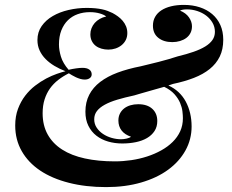

<svg xmlns="http://www.w3.org/2000/svg" viewBox="-20 -742 937 776"><path d="M882.3 -581.1Q882.3 -542.5 868.2 -513.4Q854 -484.4 827.6 -463.1Q801.3 -441.9 763.7 -427.2Q726.1 -412.6 679.2 -402.8L660.6 -396.5Q683.6 -386.2 701.2 -369.9Q718.8 -353.5 730.5 -332Q742.2 -310.5 748.3 -284.9Q754.4 -259.3 754.4 -231Q754.4 -178.7 729.5 -133.8Q704.6 -88.9 659.4 -55.9Q614.3 -22.9 550.5 -4.4Q486.8 14.2 409.2 14.2Q326.2 14.2 258.3 -3.2Q190.4 -20.5 142.3 -52.7Q94.2 -85 67.9 -131.1Q41.5 -177.2 41.5 -234.9Q41.5 -272 52.7 -302Q64 -332 81.8 -355.2Q99.6 -378.4 121.8 -395.5Q144 -412.6 166.7 -424.6Q189.5 -436.5 210 -443.6Q230.5 -450.7 244.6 -454.1Q220.7 -463.4 200.2 -475.6Q179.7 -487.8 164.3 -503.4Q148.9 -519 140.1 -538.1Q131.3 -557.1 131.3 -580.1Q131.3 -612.3 148.4 -636.7Q165.5 -661.1 193.4 -677.2Q221.2 -693.4 257.1 -701.7Q293 -710 330.6 -710Q349.6 -710 365 -708.5Q380.4 -707 392.8 -704.3Q405.3 -701.7 415.3 -697.8Q425.3 -693.8 434.6 -689.5Q445.8 -683.6 456.5 -675.8Q467.3 -668 475.8 -658Q484.4 -647.9 489.5 -635.5Q494.6 -623 494.6 -608.4Q494.6 -592.8 488.5 -580.6Q482.4 -568.4 471.7 -559.6Q460.9 -550.8 447 -546.1Q433.1 -541.5 418 -541.5Q403.3 -541.5 389.9 -545.4Q376.5 -549.3 366.7 -556.9Q356.9 -564.5 351.1 -576.2Q345.2 -587.9 345.2 -603.5Q345.2 -616.2 349.9 -627.9Q354.5 -639.6 362.8 -649.2Q371.1 -658.7 383.1 -665.5Q395 -672.4 409.2 -675.3Q400.9 -682.6 383.1 -687.7Q365.2 -692.9 343.3 -692.9Q316.9 -692.9 294.2 -684.8Q271.5 -676.8 254.6 -660.4Q237.8 -644 228 -619.4Q218.3 -594.7 218.3 -562Q218.3 -539.6 226.3 -512.9Q234.4 -486.3 257.3 -460Q274.4 -463.9 288.8 -465.8Q303.2 -467.8 313.5 -467.8Q331.5 -467.8 341.1 -460.7Q350.6 -453.6 350.6 -441.4Q350.6 -431.6 342.5 -426Q334.5 -420.4 322.3 -420.4Q313.5 -420.4 304.4 -423.1Q295.4 -425.8 286.9 -429.7Q278.3 -433.6 271 -438Q263.7 -442.4 258.3 -445.8Q234.9 -434.1 215.3 -418.9Q195.8 -403.8 181.9 -384.3Q168 -364.7 160.2 -340.1Q152.3 -315.4 152.3 -284.2Q152.3 -234.9 172.9 -198.2Q193.4 -161.6 231.2 -137.5Q269 -113.3 323 -101.6Q377 -89.8 443.8 -89.8Q477.1 -89.8 510.5 -94.7Q543.9 -99.6 574.7 -109.6Q605.5 -119.6 631.8 -134.3Q658.2 -148.9 677.7 -168.2Q697.3 -187.5 708.3 -211.4Q719.2 -235.4 719.2 -264.2Q719.2 -275.4 717.3 -292Q715.3 -308.6 707.8 -326.4Q700.2 -344.2 685.1 -361.3Q669.9 -378.4 643.6 -391.1Q628.4 -386.7 611.8 -382.1Q595.2 -377.4 579.1 -372.8Q563 -368.2 548.3 -364Q533.7 -359.9 522.5 -356.4Q483.9 -348.1 453.9 -339.1Q423.8 -330.1 403.1 -318.6Q382.3 -307.1 371.6 -293Q360.8 -278.8 360.8 -259.8Q360.8 -241.2 370.6 -226.3Q380.4 -211.4 396 -200.9Q411.6 -190.4 430.9 -184.8Q450.2 -179.2 469.2 -179.2Q474.1 -179.2 480.2 -179.9Q486.3 -180.7 491.9 -181.9Q497.6 -183.1 502.2 -185.1Q506.8 -187 509.3 -189.5Q484.4 -197.8 471.4 -214.6Q458.5 -231.4 458.5 -254.9Q458.5 -270.5 464.6 -282.7Q470.7 -294.9 481.4 -303.5Q492.2 -312 506.8 -316.4Q521.5 -320.8 538.6 -320.8Q575.2 -320.8 595.5 -302.2Q615.7 -283.7 615.7 -252.9Q615.7 -229.5 604.5 -212.4Q593.3 -195.3 574.2 -184.1Q555.2 -172.9 529.3 -167.5Q503.4 -162.1 474.1 -162.1Q443.8 -162.1 417 -169.9Q390.1 -177.7 369.6 -193.6Q349.1 -209.5 337.2 -233.6Q325.2 -257.8 325.2 -290.5Q325.2 -329.1 340.6 -358.9Q356 -388.7 385 -410.9Q414.1 -433.1 455.3 -448.5Q496.6 -463.9 548.8 -474.1Q564 -478 582.8 -482.4Q601.6 -486.8 621.3 -491.9Q641.1 -497.1 660.9 -502.7Q680.7 -508.3 698.2 -514.2Q734.4 -522.9 762.5 -532.7Q790.5 -542.5 809.6 -554.2Q828.6 -565.9 838.6 -580.3Q848.6 -594.7 848.6 -613.3Q848.6 -633.3 838.9 -650.1Q829.1 -667 813.2 -679Q797.4 -690.9 777.1 -697.5Q756.8 -704.1 735.8 -704.1Q717.3 -704.1 707.5 -699.2Q731.4 -689.5 743.7 -671.9Q755.9 -654.3 755.9 -635.7Q755.9 -620.6 749.8 -608.6Q743.7 -596.7 732.9 -588.6Q722.2 -580.6 707.5 -576.2Q692.9 -571.8 676.3 -571.8Q641.6 -571.8 619.9 -589.1Q598.1 -606.4 598.1 -638.2Q598.1 -658.2 606.9 -673.8Q615.7 -689.5 632.1 -700.2Q648.4 -710.9 671.6 -716.6Q694.8 -722.2 723.1 -722.2Q758.3 -722.2 787.4 -712.6Q816.4 -703.1 837.6 -685.1Q858.9 -667 870.6 -640.9Q882.3 -614.7 882.3 -581.1Z"/></svg>

Font: SVN-Playfair Display
Style: Bold
Weight: 700
Designer: Claus Eggers Sørensen
Foundry: Claus Eggers Sørensen
Version: Version 1.004;PS 001.004;hotconv 1.0.70;makeotf.lib2.5.58329